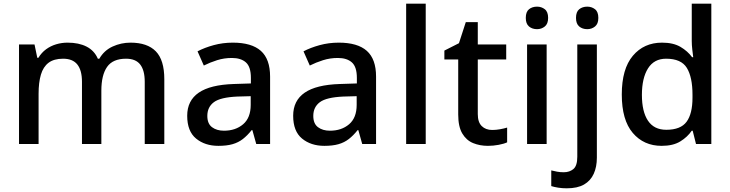

<svg xmlns="http://www.w3.org/2000/svg" viewBox="-20 -780 3956 1040"><path d="M687 -549Q778 -549 824 -502Q870 -455 870 -351V0H764V-337Q764 -399 739.5 -430.5Q715 -462 663 -462Q591 -462 560 -417.5Q529 -373 529 -289V0H424V-337Q424 -399 399 -430.5Q374 -462 322 -462Q272 -462 243 -440Q214 -418 201.5 -375.5Q189 -333 189 -272V0H83V-539H167L182 -467H188Q205 -495 229.5 -513Q254 -531 284 -540Q314 -549 346 -549Q407 -549 449 -527.5Q491 -506 510 -462H518Q544 -507 590 -528Q636 -549 687 -549Z M1241 -549Q1343 -549 1393 -504.5Q1443 -460 1443 -365V0H1368L1347 -75H1343Q1320 -46 1295.5 -27Q1271 -8 1239.5 1Q1208 10 1163 10Q1090 10 1042 -29.5Q994 -69 994 -153Q994 -235 1056.5 -278Q1119 -321 1247 -325L1339 -328V-358Q1339 -418 1312 -442Q1285 -466 1236 -466Q1194 -466 1156 -454Q1118 -442 1084 -425L1050 -502Q1088 -522 1137.5 -535.5Q1187 -549 1241 -549ZM1266 -257Q1174 -253 1138.5 -226.5Q1103 -200 1103 -152Q1103 -110 1128.5 -91Q1154 -72 1193 -72Q1256 -72 1297 -107Q1338 -142 1338 -212V-259Z M1815 -549Q1917 -549 1967 -504.5Q2017 -460 2017 -365V0H1942L1921 -75H1917Q1894 -46 1869.5 -27Q1845 -8 1813.5 1Q1782 10 1737 10Q1664 10 1616 -29.5Q1568 -69 1568 -153Q1568 -235 1630.5 -278Q1693 -321 1821 -325L1913 -328V-358Q1913 -418 1886 -442Q1859 -466 1810 -466Q1768 -466 1730 -454Q1692 -442 1658 -425L1624 -502Q1662 -522 1711.5 -535.5Q1761 -549 1815 -549ZM1840 -257Q1748 -253 1712.5 -226.5Q1677 -200 1677 -152Q1677 -110 1702.5 -91Q1728 -72 1767 -72Q1830 -72 1871 -107Q1912 -142 1912 -212V-259Z M2286 0H2180V-760H2286Z M2646 -76Q2667 -76 2689 -80Q2711 -84 2727 -89V-9Q2710 -1 2681 4.5Q2652 10 2623 10Q2579 10 2542.5 -5Q2506 -20 2484 -57Q2462 -94 2462 -160V-458H2387V-506L2466 -546L2503 -660H2568V-539H2722V-458H2568V-162Q2568 -118 2589.5 -97Q2611 -76 2646 -76Z M2941 -539V0H2835V-539ZM2889 -744Q2913 -744 2931 -730Q2949 -716 2949 -683Q2949 -651 2931 -636.5Q2913 -622 2889 -622Q2863 -622 2845.5 -636.5Q2828 -651 2828 -683Q2828 -716 2845.5 -730Q2863 -744 2889 -744Z M3050 240Q3025 240 3003.5 236.5Q2982 233 2966 228V143Q2982 147 2998 150Q3014 153 3034 153Q3065 153 3086 135.5Q3107 118 3107 69V-539H3213V74Q3213 124 3196 161.5Q3179 199 3143.5 219.5Q3108 240 3050 240ZM3100 -683Q3100 -716 3117.5 -730Q3135 -744 3161 -744Q3185 -744 3203 -730Q3221 -716 3221 -683Q3221 -651 3203 -636.5Q3185 -622 3161 -622Q3135 -622 3117.5 -636.5Q3100 -651 3100 -683Z M3564 10Q3467 10 3407.5 -60Q3348 -130 3348 -268Q3348 -407 3408 -478Q3468 -549 3566 -549Q3627 -549 3666 -526Q3705 -503 3729 -470H3735Q3733 -484 3730 -510.5Q3727 -537 3727 -558V-760H3833V0H3750L3732 -72H3727Q3704 -38 3665 -14Q3626 10 3564 10ZM3589 -77Q3667 -77 3699 -120.5Q3731 -164 3731 -251V-267Q3731 -362 3700.5 -412Q3670 -462 3588 -462Q3523 -462 3490 -409.5Q3457 -357 3457 -266Q3457 -175 3490 -126Q3523 -77 3589 -77Z"/></svg>

Font: Noto Sans Cham Medium
Style: Regular
Weight: 500
Version: Version 2.002